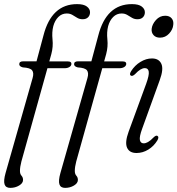

<svg xmlns="http://www.w3.org/2000/svg" viewBox="-31 -735 862 933"><path d="M62.5 -423Q62.5 -437 81.5 -437H146.5L180 -562Q219 -715 343.5 -715Q376 -715 391.2 -703.2Q406.5 -691.5 406.5 -675.5Q406.5 -660.5 397 -651Q387.5 -641.5 370.5 -641.5Q355.5 -641.5 344 -648.5Q332.5 -655.5 320.8 -662.5Q309 -669.5 293.5 -669.5Q269.5 -669.5 252.5 -652.5Q235.5 -635.5 228 -608Q220.5 -579 224.2 -543.5Q228 -508 218.5 -472.5L208.5 -436.5H299Q316 -436.5 316 -425Q316 -415.5 306.5 -409.5Q297 -403.5 283 -403.5H199.5L73 49.5Q66 76.5 66 95.5Q66 110.5 73.5 118.8Q81 127 81 139.5Q81 155 62 166.5Q43 178 19 178Q-3 178 -8.8 160.8Q-14.5 143.5 -4 106L127.5 -356Q134.5 -380.5 125.2 -393Q116 -405.5 80 -407.5Q62.5 -412 62.5 -423ZM329 -423Q329 -437 348 -437H413L446.5 -562Q485.5 -715 610 -715Q642.5 -715 657.8 -703.2Q673 -691.5 673 -675.5Q673 -660.5 663.5 -651Q654 -641.5 637 -641.5Q622 -641.5 610.5 -648.5Q599 -655.5 587.2 -662.5Q575.5 -669.5 560 -669.5Q536 -669.5 519 -652.5Q502 -635.5 494.5 -608Q487 -579 490.8 -543.5Q494.5 -508 485 -472.5L475 -436.5H565.5Q582.5 -436.5 582.5 -425Q582.5 -415.5 573 -409.5Q563.5 -403.5 549.5 -403.5H466L339.5 49.5Q332.5 76.5 332.5 95.5Q332.5 110.5 340 118.8Q347.5 127 347.5 139.5Q347.5 155 328.5 166.5Q309.5 178 285.5 178Q263.5 178 257.8 160.8Q252 143.5 262.5 106L394 -356Q401 -380.5 391.8 -393Q382.5 -405.5 346.5 -407.5Q329 -412 329 -423ZM746.5 -552Q726 -552 715 -564.5Q704 -577 706 -595Q708.5 -617.5 727 -638Q745.5 -658.5 771.5 -658.5Q792.5 -658.5 803 -646Q813.5 -633.5 811 -614.5Q809 -591.5 790.8 -571.8Q772.5 -552 746.5 -552ZM660 -110Q645.5 -70.5 648.8 -54.5Q652 -38.5 667.5 -38.5Q677 -38.5 688.2 -44.8Q699.5 -51 715.5 -67.5Q727 -78.5 733.5 -75Q743.5 -70 733.5 -52.5Q716.5 -24.5 689.5 -8Q662.5 8.5 632.5 8.5Q598 8.5 586.5 -17.2Q575 -43 594 -95L679.5 -328.5Q694.5 -370 691.8 -387Q689 -404 673 -404Q663 -404 651.5 -397.2Q640 -390.5 624.5 -374Q612.5 -363.5 606 -367Q595.5 -372 606 -389Q624 -417.5 651.5 -434.2Q679 -451 707.5 -451Q741 -451 753 -425Q765 -399 745 -345Z"/></svg>

Font: Fraunces 72pt Soft Light
Style: Italic
Weight: 300
Italic angle: -16°
Version: Version 1.000;[b76b70a41]